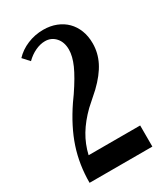

<svg xmlns="http://www.w3.org/2000/svg" viewBox="-177 -792 765 874"><g transform="rotate(-30 205.5 -354.5)"><path d="M45 -647Q72 -676 111.5 -692.5Q151 -709 195 -709Q232 -709 262.5 -697Q293 -685 314.5 -663.5Q336 -642 348 -611.5Q360 -581 360 -543Q360 -493 337 -447.5Q314 -402 264 -354L199 -296Q155 -253 128 -208Q101 -163 89 -111H360V0H30Q30 -95 58 -179.5Q86 -264 147 -354L169 -385Q213 -450 232.5 -494Q252 -538 252 -573Q252 -612 230.5 -636Q209 -660 176 -660Q151 -660 124.5 -647.5Q98 -635 76 -613Z"/></g></svg>

Font: Moniqa ExtBd Paragraph
Style: Regular
Weight: 800
Designer: Rajesh Rajput
Foundry: Rajesh Rajput
Version: Version 1.000